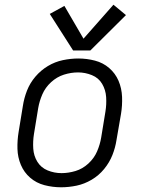

<svg xmlns="http://www.w3.org/2000/svg" viewBox="-20 -786 616 814"><path d="M239 8Q272 8 305 1Q338 -6 368.5 -24Q399 -42 421.5 -69.5Q444 -97 456.5 -128.5Q469 -160 474 -193L493 -303Q499 -339 497.5 -375.5Q496 -412 482.5 -443.5Q469 -475 443 -497.5Q417 -520 382.5 -529Q348 -538 312 -538Q280 -538 246.5 -531Q213 -524 183 -506Q153 -488 130 -461Q107 -434 94.5 -402Q82 -370 77 -337L59 -227Q53 -191 54 -155Q55 -119 68.5 -87Q82 -55 108 -32.5Q134 -10 168.5 -1Q203 8 239 8ZM241 -52Q210 -52 182 -63.5Q154 -75 138.5 -100Q123 -125 121 -156Q119 -187 124 -218L142 -328Q147 -357 159.5 -386Q172 -415 196.5 -437.5Q221 -460 251 -469.5Q281 -479 311 -479Q341 -479 369.5 -467.5Q398 -456 413 -430.5Q428 -405 430 -374.5Q432 -344 427 -313L409 -203Q404 -173 391.5 -144Q379 -115 354.5 -92.5Q330 -70 300 -61Q270 -52 241 -52ZM290 -572H363L514 -722L461 -766L334 -622L253 -761L191 -727Z"/></svg>

Font: Iosevka Sparkle Light Oblique
Style: Regular
Weight: 300
Italic angle: -9°
Designer: Belleve Invis
Foundry: Belleve Invis
Version: Version 4.5.0; ttfautohint (v1.8.3)